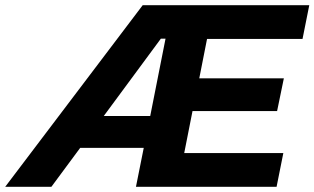

<svg xmlns="http://www.w3.org/2000/svg" viewBox="-69 -720 1212 740"><path d="M1097 -570 1123 -700H481L-49 0H129L240 -150H485L455 0H997L1023 -130H641L673 -292H999L1025 -418H699L729 -570ZM331 -273 551 -571H569L510 -273Z"/></svg>

Font: AWKNG-Font
Style: Bold Italic
Weight: 700
Italic angle: -11.3°
Designer: Awakening Church
Foundry: Awakening Church
Version: Version 1.700;PS 001.700;hotconv 1.0.88;makeotf.lib2.5.64775